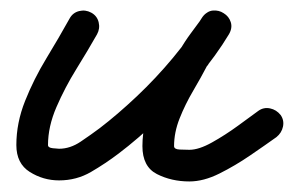

<svg xmlns="http://www.w3.org/2000/svg" viewBox="-20 -312 557 364"><path d="M112 -277Q118 -288 130 -291Q142 -294 153 -288Q164 -282 167 -270Q170 -258 164 -247Q147 -217 125 -181.5Q103 -146 87 -109Q71 -72 71 -37Q71 -32 80 -31Q89 -30 92 -30Q113 -30 133 -43.5Q153 -57 169 -69Q203 -95 239.5 -129.5Q276 -164 308 -202.5Q340 -241 362 -277Q370 -290 382 -291Q394 -292 403 -285Q413 -279 417 -267.5Q421 -256 412 -245Q402 -231 392 -216.5Q382 -202 373 -187Q373 -187 373 -187Q373 -188 373 -188Q361 -165 346 -139.5Q331 -114 320.5 -87.5Q310 -61 310 -35Q310 -29 320.5 -28.5Q331 -28 339 -28Q357 -28 382 -42Q407 -56 431 -73.5Q455 -91 470 -102Q480 -109 492 -106.5Q504 -104 512 -94Q519 -84 516.5 -72Q514 -60 504 -52Q483 -37 454.5 -17.5Q426 2 396 17Q366 32 339 32Q305 32 277.5 18Q250 4 250 -35Q250 -83 274 -129Q298 -175 321 -216Q321 -216 321 -217Q321 -217 321 -217Q330 -233 341.5 -248.5Q353 -264 364 -279Q372 -291 383.5 -292Q395 -293 404 -287Q414 -281 417.5 -270Q421 -259 414 -247Q390 -207 355 -165.5Q320 -124 281 -86.5Q242 -49 205 -21Q180 -2 152.5 14Q125 30 92 30Q62 30 36.5 14Q11 -2 11 -37Q11 -79 27.5 -120.5Q44 -162 68 -201.5Q92 -241 112 -277Q112 -277 112 -277Q112 -277 112 -277Z"/></svg>

Font: FRB American Cursive Guidelines
Style: Bold Italic
Weight: 700
Italic angle: -25°
Version: Version 2.0;Modular Font Editor K font №1